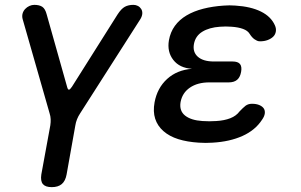

<svg xmlns="http://www.w3.org/2000/svg" viewBox="-20 -580 1240 790"><path d="M193 190Q167 190 156.5 177.5Q146 165 150 138L187 -64Q189 -77 188.5 -89.5Q188 -102 184 -114L73 -502Q70 -514 73 -524.5Q76 -535 83.5 -543Q91 -551 101 -555.5Q111 -560 121 -560Q142 -560 154 -552Q166 -544 172 -521L256 -223Q259 -211 263.5 -211Q268 -211 276 -223L464 -521Q479 -544 493.5 -552Q508 -560 529 -560Q539 -560 547.5 -555.5Q556 -551 561 -543Q566 -535 565.5 -524.5Q565 -514 558 -502L310 -114Q302 -102 297 -89.5Q292 -77 290 -64L254 138Q249 165 234 177.5Q219 190 193 190Z M1111 -476Q1117 -463 1115 -450.5Q1113 -438 1104.5 -429.5Q1096 -421 1082 -415.5Q1068 -410 1050 -410Q1043 -410 1037.5 -412.5Q1032 -415 1027 -418.5Q1022 -422 1017 -427.5Q1012 -433 1007 -441Q999 -454 980 -461Q961 -468 933 -470Q921 -471 909 -471Q897 -471 885 -470Q841 -467 812.5 -449.5Q784 -432 778 -399Q772 -366 794 -346.5Q816 -327 860 -327H937Q959 -327 967.5 -316.5Q976 -306 972 -284Q968 -262 955.5 -251.5Q943 -241 921 -241H841Q793 -241 761.5 -219.5Q730 -198 723 -160Q717 -124 741.5 -104.5Q766 -85 813 -82Q827 -81 841.5 -81Q856 -81 870 -82Q903 -84 927.5 -93.5Q952 -103 966 -122L979 -135Q985 -141 990.5 -145Q996 -149 1002.5 -151Q1009 -153 1017 -153Q1035 -153 1047.5 -147.5Q1060 -142 1065.5 -133.5Q1071 -125 1069.5 -113Q1068 -101 1058 -87Q1030 -44 977.5 -20.5Q925 3 855 7Q841 8 826.5 8Q812 8 798 7Q750 4 713.5 -7.5Q677 -19 652.5 -40.5Q628 -62 618.5 -91.5Q609 -121 616 -159Q627 -218 667.5 -255Q708 -292 770 -297Q719 -300 693 -333.5Q667 -367 675 -414Q681 -448 699.5 -473.5Q718 -499 747.5 -516.5Q777 -534 816 -544Q855 -554 901 -557Q913 -558 924.5 -558Q936 -558 949 -557Q1012 -553 1053.5 -532.5Q1095 -512 1111 -476Z"/></svg>

Font: Maple Mono Medium
Style: Italic
Weight: 500
Italic angle: -10°
Monospace: yes
Designer: subframe7536
Version: Version 7.000